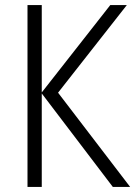

<svg xmlns="http://www.w3.org/2000/svg" viewBox="-20 -734 532 754"><path d="M491 0H423L144 -367V0H88V-714H144V-371L413 -714H478L208 -370Z"/></svg>

Font: Noto Sans UI SemiCondensed Light
Style: Regular
Weight: 300
Width: 4
Designer: Monotype Design Team
Foundry: Monotype Imaging Inc.
Version: Version 1.901